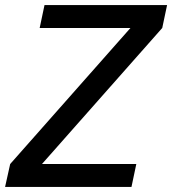

<svg xmlns="http://www.w3.org/2000/svg" viewBox="-27 -735 677 755"><path d="M-7 0 13 -90 486 -625H129L148 -715H630L611 -625L138 -90H509L490 0Z"/></svg>

Font: Wix Madefor Text Medium
Style: Italic
Weight: 500
Italic angle: -12°
Designer: Dalton Maag Ltd
Foundry: Dalton Maag Ltd
Version: Version 3.100